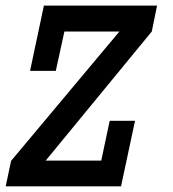

<svg xmlns="http://www.w3.org/2000/svg" viewBox="-44 -657 610 677"><path d="M382.8 0H-23.9L-4.9 -89.8L377 -545.9H183.1L152.8 -407.2H62L110.8 -637.2H509.8L491.2 -545.9L117.2 -90.8H313L342.8 -231H432.1Z"/></svg>

Font: Anonymous Pro
Style: Bold Italic
Weight: 700
Italic angle: -12°
Monospace: yes
Designer: Mark Simonson
Version: Version 1.003